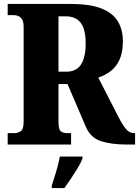

<svg xmlns="http://www.w3.org/2000/svg" viewBox="-20 -734 706 975"><path d="M19 0V-58H53Q69 -58 84.5 -67Q100 -76 100 -115V-598Q100 -624 91.5 -636.5Q83 -649 72 -653Q61 -657 53 -657H19V-714H338Q437 -714 495 -691Q553 -668 578.5 -625.5Q604 -583 604 -525Q604 -468 587 -431Q570 -394 541.5 -372.5Q513 -351 479 -340L580 -143Q603 -98 620.5 -78Q638 -58 659 -58H666V0H624Q547 0 493.5 -17Q440 -34 416 -90L323 -307H277V-115Q277 -76 289 -67Q301 -58 320 -58H341V0ZM317 -370Q368 -370 391.5 -406.5Q415 -443 415 -514Q415 -586 389.5 -618.5Q364 -651 315 -651H277V-370ZM243 208Q249 189 257.5 162.5Q266 136 273 109Q280 82 284 61H399V71Q391 92 375 118.5Q359 145 341 172Q323 199 307 221H243Z"/></svg>

Font: Noto Serif Thai Condensed Black
Style: Regular
Weight: 900
Width: 3
Designer: Monotype Design Team
Foundry: Monotype Imaging Inc.
Version: Version 2.002; ttfautohint (v1.8.4.7-5d5b)